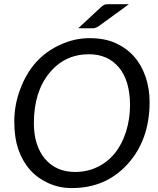

<svg xmlns="http://www.w3.org/2000/svg" viewBox="-20 -911 772 938"><path d="M615.2 -396Q615.2 -516.6 561 -581.5Q506.8 -646 414.6 -646Q295.9 -646 220.7 -553.7Q145.5 -461.4 145.5 -309.1Q145.5 -200.7 199.2 -135.7Q252.9 -71.8 345.7 -70.8Q405.8 -70.8 455.1 -94.7Q555.7 -142.6 595.7 -267.6Q615.2 -330.1 615.2 -396ZM710.9 -413.1Q710.9 -228 603.5 -109.4Q496.1 8.8 329.1 7.8Q269.5 7.8 216.8 -16.1Q110.8 -63.5 69.8 -180.7Q49.8 -238.3 49.8 -318.4Q49.8 -398.4 78.6 -474.6Q136.2 -630.9 276.4 -693.4Q344.7 -724.6 418 -724.6Q491.2 -724.6 544.4 -700.7Q651.4 -652.3 691.4 -535.2Q710.9 -477.5 710.9 -413.1ZM435.1 -772.9H362.3L471.7 -874.5Q487.3 -888.7 496.1 -889.6Q504.9 -890.6 513.2 -890.6H609.9L465.8 -785.6Q447.8 -772.9 435.1 -772.9Z"/></svg>

Font: Lato-Italic
Style: Italic
Weight: 400
Italic angle: -7°
Designer: Lukasz Dziedzic
Foundry: tyPoland Lukasz Dziedzic
Version: Version 1.104; Western+Polish opensource